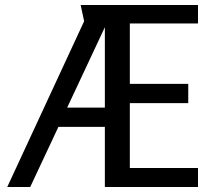

<svg xmlns="http://www.w3.org/2000/svg" viewBox="-20 -749 858 769"><path d="M400 -241H214L101 0H9L317 -664L303 -729H773V-655H500V-413H734V-336H500V-76H773V0H400ZM249 -318H400V-640Z"/></svg>

Font: Rosario Medium
Style: Regular
Weight: 500
Version: Version 1.201